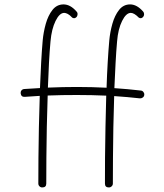

<svg xmlns="http://www.w3.org/2000/svg" viewBox="-20 -823 736 863"><path d="M326.2 -432.1Q392.6 -432.1 459 -428.7Q460.9 -488.3 464.1 -542.7Q467.3 -597.2 471.2 -641.1Q474.6 -678.7 485.1 -716.1Q495.6 -753.4 515.1 -778.3Q534.7 -803.2 564.9 -803.2Q595.2 -803.2 623.5 -771Q627.9 -766.1 627.7 -758.5Q627.4 -751 623 -746.6Q614.3 -737.3 604 -743.7Q583 -765.1 567.9 -765.1Q546.9 -765.1 528.8 -728.8Q510.7 -692.4 506.3 -637.2Q502.4 -593.8 499.5 -539.8Q496.6 -485.8 494.1 -426.8Q553.7 -422.9 612.8 -416Q620.1 -415.5 624.8 -409.4Q629.4 -403.3 628.4 -396.5Q627.9 -389.2 621.8 -384.8Q615.7 -380.4 608.9 -380.9Q552.7 -387.2 493.2 -391.1Q490.7 -321.3 489.5 -250.5Q488.3 -179.7 487.8 -114.7Q487.3 -49.8 487.3 2Q487.3 9.3 481.9 14.4Q476.6 19.5 469.2 19.5Q451.7 19.5 451.7 2Q451.7 -49.8 452.1 -115Q452.6 -180.2 454.1 -251.5Q455.6 -322.8 457.5 -393.1Q424.8 -394.5 391.8 -395.3Q358.9 -396 326.2 -396Q293.5 -396 260.3 -395.5Q227.1 -395 194.3 -393.6Q191.9 -323.2 190.4 -252Q189 -180.7 188.5 -115.5Q188 -50.3 188 2Q188 19.5 169.9 19.5Q162.6 19.5 157.5 14.4Q152.3 9.3 152.3 2Q152.3 -49.8 152.8 -114.7Q153.3 -179.7 154.8 -250.7Q156.2 -321.8 158.7 -392.1Q124.5 -390.1 91.8 -387.7Q74.7 -386.2 72.8 -404.3Q72.3 -411.6 76.9 -417Q81.5 -422.4 89.4 -422.9Q125 -425.3 159.7 -427.2Q162.1 -487.3 165 -542Q168 -596.7 171.9 -641.1Q175.3 -678.7 185.8 -716.1Q196.3 -753.4 215.8 -778.3Q235.4 -803.2 265.6 -803.2Q296.4 -803.2 324.2 -771Q329.1 -766.1 328.6 -758.5Q328.1 -751 324.2 -746.6Q314.9 -737.3 304.7 -743.7Q293.9 -755.4 284.7 -760.3Q275.4 -765.1 268.6 -765.1Q247.6 -765.1 229.7 -728.8Q211.9 -692.4 207 -637.2Q203.1 -594.2 200.2 -541Q197.3 -487.8 195.3 -429.2Q263.2 -432.1 326.2 -432.1Z"/></svg>

Font: Mikhak-FD ExtraLight
Style: Regular
Weight: 200
Designer: Amin Abedi
Version: Version 3.2